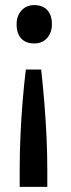

<svg xmlns="http://www.w3.org/2000/svg" viewBox="-20 -561 276 751"><path d="M141 -289Q148 -226 153.5 -158.5Q159 -91 162 -25Q165 41 165 100V170H57V100Q57 38 60 -30Q63 -98 68.5 -164.5Q74 -231 81 -289ZM183 -466Q183 -433 164 -412Q145 -391 114 -391Q81 -391 63 -410.5Q45 -430 45 -466Q45 -499 64 -520Q83 -541 114 -541Q147 -541 165 -521.5Q183 -502 183 -466Z"/></svg>

Font: Mach
Style: Regular
Weight: 400
Version: Version 1.002